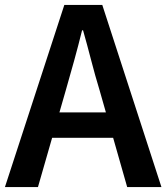

<svg xmlns="http://www.w3.org/2000/svg" viewBox="-22 -759 675 779"><path d="M-2 0 239 -739H393L633 0H494L382 -393Q364 -452 348 -514Q332 -576 315 -636H311Q296 -575 279 -513.5Q262 -452 245 -393L132 0ZM140 -200V-303H489V-200Z"/></svg>

Font: Noto Sans HK Thin SemiBold
Style: Regular
Weight: 600
Version: Version 2.004-H2;hotconv 1.0.118;makeotfexe 2.5.65603